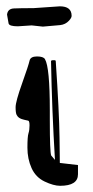

<svg xmlns="http://www.w3.org/2000/svg" viewBox="-20 -599 301 619"><path d="M88.4 -572.8C58.4 -572.8 37.1 -572.4 24.7 -571.8C11.4 -571.1 4.1 -564.5 2.7 -551.8C2.7 -551.4 4.4 -542 7.7 -523.4C9.1 -517.3 19 -514.2 37.5 -514.2L82.2 -517.1L118.2 -513.2L174.1 -518.1C185.4 -519.4 194.8 -524.1 202.3 -532.2C208.1 -538.4 210.9 -543.6 210.9 -547.9C210.9 -568.4 198.3 -578.6 172.9 -578.6ZM231.4 -37.1V-66.9L172.9 -73.7L171.9 -155.3C171.2 -209.6 167.2 -292 159.7 -402.3C159.7 -404.3 157.1 -405.2 152.1 -405C147.1 -404.9 144.5 -403.8 144.5 -401.9C146.5 -296.1 150.7 -189.9 157.2 -83.5L145 -97.7C142.1 -105.5 140.6 -142.9 140.6 -210V-243.2C140.6 -335.6 135.4 -390.6 125 -408.2C121.7 -414.1 113.1 -417 99.1 -417C85.1 -417 77.1 -412.4 75.2 -403.1C73.2 -393.8 65.3 -369.5 51.3 -330.3C37.3 -291.1 30.3 -265.4 30.3 -253.2C30.3 -241 31.4 -232.7 33.7 -228.5C36 -224.3 38.5 -221.3 41.3 -219.5C44 -217.7 46.8 -216.3 49.6 -215.3C52.3 -214.4 55.1 -213.5 57.9 -212.9C60.6 -212.2 62.8 -211.8 64.5 -211.4C66.1 -211.1 68.3 -210.6 71 -210C73.8 -209.3 75.2 -204.1 75.2 -194.3C75.2 -184.6 74.1 -176.2 71.8 -169.2C69.5 -162.2 68.4 -146.7 68.4 -122.8C68.4 -98.9 72.8 -77 81.8 -57.1C90.7 -37.3 104.8 -22.8 124 -13.7C143.2 -4.6 159.8 0 173.8 0C212.2 0 231.4 -12.4 231.4 -37.1Z"/></svg>

Font: Drukaatie burti
Style: Regular
Weight: 400
Version: Version 0.14.4